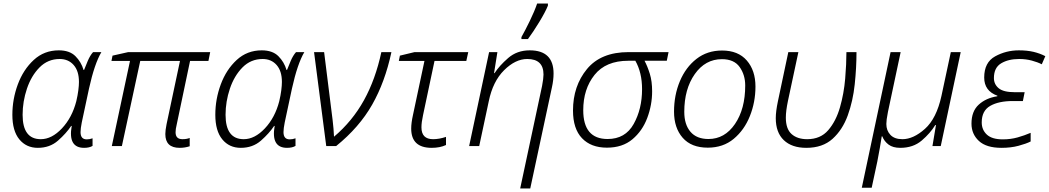

<svg xmlns="http://www.w3.org/2000/svg" viewBox="-20 -827 5938 1087"><path d="M194 10Q262 10 308.5 -31Q355 -72 383 -114H386Q364 10 456 10Q486 10 504 -1V-44Q488 -38 471 -38Q436 -38 436 -79Q436 -99 443 -134L484 -326Q515 -466 554 -532H507Q490 -513 477 -482.5Q464 -452 456 -431H453Q440 -476 407 -509Q374 -542 313 -542Q230 -542 171 -487.5Q112 -433 81 -349.5Q50 -266 50 -177Q50 -86 89.5 -38Q129 10 194 10ZM211 -39Q108 -39 108 -177Q108 -252 132.5 -325Q157 -398 204 -445.5Q251 -493 318 -493Q367 -493 397 -459Q427 -425 427 -363Q427 -344 423.5 -316Q420 -288 412 -254Q388 -161 330.5 -100Q273 -39 211 -39Z M997 10Q1027 10 1054 1V-46Q1037 -39 1013 -39Q974 -39 974 -78Q974 -96 980 -120L1056 -482H1160L1170 -532H706L617 -512L611 -482H716L613 0H670L774 -482H999L923 -124Q916 -89 916 -68Q916 10 997 10Z M1343 10Q1411 10 1457.5 -31Q1504 -72 1532 -114H1535Q1513 10 1605 10Q1635 10 1653 -1V-44Q1637 -38 1620 -38Q1585 -38 1585 -79Q1585 -99 1592 -134L1633 -326Q1664 -466 1703 -532H1656Q1639 -513 1626 -482.5Q1613 -452 1605 -431H1602Q1589 -476 1556 -509Q1523 -542 1462 -542Q1379 -542 1320 -487.5Q1261 -433 1230 -349.5Q1199 -266 1199 -177Q1199 -86 1238.5 -38Q1278 10 1343 10ZM1360 -39Q1257 -39 1257 -177Q1257 -252 1281.5 -325Q1306 -398 1353 -445.5Q1400 -493 1467 -493Q1516 -493 1546 -459Q1576 -425 1576 -363Q1576 -344 1572.5 -316Q1569 -288 1561 -254Q1537 -161 1479.5 -100Q1422 -39 1360 -39Z M1827 0H1883Q2014 -106 2087 -234.5Q2160 -363 2196 -532H2139Q2106 -378 2040.5 -259.5Q1975 -141 1871 -53Q1870 -76 1868 -99.5Q1866 -123 1863 -148L1815 -532H1758Z M2424 10Q2471 10 2505 -6V-52Q2466 -39 2432 -39Q2366 -39 2366 -106Q2366 -134 2375 -175L2440 -482H2620L2631 -532H2327L2244 -512L2238 -482H2383L2318 -176Q2308 -131 2308 -99Q2308 10 2424 10Z M2925 240H2982L3105 -334Q3109 -352 3111.5 -372Q3114 -392 3114 -411Q3114 -542 2979 -542Q2907 -542 2857 -498.5Q2807 -455 2780 -413H2777L2796 -532H2749L2636 0H2693L2747 -253Q2770 -366 2834 -429.5Q2898 -493 2965 -493Q3057 -493 3057 -405Q3057 -383 3049 -341ZM2932 -606H2969Q2998 -645 3032.5 -701.5Q3067 -758 3082 -795V-807H3021Q3006 -763 2979.5 -708.5Q2953 -654 2932 -617Z M3416 9Q3504 9 3560.5 -38.5Q3617 -86 3644.5 -159.5Q3672 -233 3672 -310Q3672 -367 3659 -409Q3646 -451 3629 -483H3755L3765 -532H3539Q3382 -532 3303 -436Q3224 -340 3224 -201Q3224 -98 3275 -44.5Q3326 9 3416 9ZM3420 -40Q3282 -40 3282 -203Q3282 -323 3346 -403Q3410 -483 3537 -483H3577Q3615 -416 3615 -322Q3615 -210 3567.5 -125Q3520 -40 3420 -40Z M3987 9Q4074 9 4134 -41Q4194 -91 4225.5 -170Q4257 -249 4257 -337Q4257 -428 4208 -484.5Q4159 -541 4068 -541Q3984 -541 3923 -493.5Q3862 -446 3829 -367Q3796 -288 3796 -195Q3796 -103 3845 -47Q3894 9 3987 9ZM3991 -40Q3924 -40 3889 -81Q3854 -122 3854 -194Q3854 -323 3913.5 -407.5Q3973 -492 4067 -492Q4136 -492 4167.5 -447.5Q4199 -403 4199 -343Q4199 -210 4141 -125Q4083 -40 3991 -40Z M4545 10Q4637 10 4693.5 -41Q4750 -92 4779.5 -173.5Q4809 -255 4819 -349.5Q4829 -444 4829 -532H4772Q4772 -466 4765 -382Q4758 -298 4735.5 -219.5Q4713 -141 4669 -90Q4625 -39 4550 -39Q4494 -39 4461.5 -68Q4429 -97 4429 -161Q4429 -199 4441 -256L4500 -532H4443L4384 -253Q4372 -196 4372 -158Q4372 -77 4417.5 -33.5Q4463 10 4545 10Z M4859 236H4915L4947 87Q4954 52 4961 11.5Q4968 -29 4972 -55H4975Q4986 -27 5010.5 -8.5Q5035 10 5077 10Q5150 10 5198.5 -31.5Q5247 -73 5275 -119H5279L5259 0H5306L5419 -532H5363L5310 -284Q5282 -156 5216.5 -97.5Q5151 -39 5089 -39Q5044 -39 5021 -63.5Q4998 -88 4998 -125Q4998 -136 5000 -152Q5002 -168 5007 -193L5079 -532H5022Z M5650 10Q5703 10 5746 -1.5Q5789 -13 5815 -26V-75Q5780 -60 5741 -49Q5702 -38 5657 -38Q5596 -38 5567 -65Q5538 -92 5538 -134Q5538 -200 5586 -227.5Q5634 -255 5714 -255H5771L5781 -305H5725Q5661 -305 5634 -327.5Q5607 -350 5607 -385Q5607 -444 5648 -468.5Q5689 -493 5750 -493Q5788 -493 5821.5 -484Q5855 -475 5878 -463L5898 -509Q5867 -525 5831 -533.5Q5795 -542 5748 -542Q5676 -542 5614 -508Q5552 -474 5552 -388Q5552 -312 5627 -285L5626 -282Q5562 -272 5521 -234.5Q5480 -197 5480 -127Q5480 -68 5522 -29Q5564 10 5650 10Z"/></svg>

Font: Noto Sans UI Light
Style: Italic
Weight: 300
Italic angle: -12°
Designer: Monotype Design Team
Foundry: Monotype Imaging Inc.
Version: Version 1.901